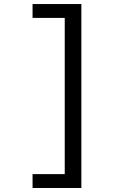

<svg xmlns="http://www.w3.org/2000/svg" viewBox="-20 -727 590 947"><path d="M381.3 200.2V-707H140.6V-638.7H299.3V131.8H140.6V200.2Z"/></svg>

Font: CodeNewRoman Nerd Font Mono
Style: Regular
Weight: 400
Monospace: yes
Designer: Sam Radian
Foundry: Code New Roman
Version: Version 2.00 November 29, 2014;Nerd Fonts 3.2.1